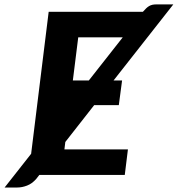

<svg xmlns="http://www.w3.org/2000/svg" viewBox="-90 -778 790 854"><path d="M415 -420H453L438.5 -310.5H329L200.5 -146.5L196.5 -113.5H479L465 0H85L71 18Q52.5 39 30.2 47.5Q8 56 -13 56H-69.5L48.5 -94L126.5 -725.5H545.5Q553.5 -734.5 560 -740.8Q566.5 -747 573.2 -751Q580 -755 588 -756.8Q596 -758.5 607.5 -758.5H681ZM234 -420H305L456 -612H258Z"/></svg>

Font: Lato Heavy
Style: Italic
Weight: 800
Italic angle: -7°
Designer: Lukasz Dziedzic
Foundry: tyPoland Lukasz Dziedzic
Version: Version 2.007; 2014-02-27